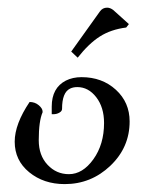

<svg xmlns="http://www.w3.org/2000/svg" viewBox="-20 -461 390 491"><path d="M162.1 -329.1 235.4 -431.6Q242.2 -441.4 253.9 -441.4Q261.7 -441.4 269.5 -435.5L309.6 -399.4L302.7 -390.6Q263.7 -385.7 235.4 -367.7Q207 -349.6 178.7 -313.5ZM17.6 -98.6Q17.6 -143.6 55.7 -200.2Q69.3 -200.2 79.1 -191.9Q88.9 -183.6 88.9 -175.8Q88.9 -174.8 88.9 -173.8Q79.1 -151.4 79.1 -102.5Q79.1 -63.5 101.6 -39.6Q124 -15.6 156.2 -15.6Q191.4 -15.6 218.8 -53.7Q246.1 -91.8 246.1 -146.5Q246.1 -186.5 226.1 -212.4Q206.1 -238.3 177.7 -238.3Q167 -238.3 159.2 -234.4Q138.7 -224.6 138.7 -182.6Q138.7 -176.8 131.8 -172.9Q125 -168.9 116.2 -168.9H112.3V-188.5Q112.3 -236.3 148.4 -254.9Q166 -263.7 188.5 -263.7Q241.2 -263.7 276.4 -231.4Q311.5 -199.2 311.5 -150.4Q311.5 -84 262.2 -37.1Q212.9 9.8 145.5 9.8Q91.8 9.8 54.7 -20.5Q17.6 -50.8 17.6 -98.6Z"/></svg>

Font: Kleymisska
Style: Regular
Weight: 500
Italic angle: -8°
Designer: gluk
Foundry: gluk
Version: Version 0.298